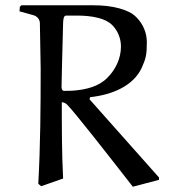

<svg xmlns="http://www.w3.org/2000/svg" viewBox="-20 -699 649 727"><path d="M213 -370C213 -375 217 -550 219 -614C220 -633 223 -640 231 -640H271C298 -640 326 -638 353 -631C372 -626 391 -618 405 -604C426 -583 438 -553 438 -523C438 -478 418 -436 387 -405C354 -371 306 -360 260 -356C248 -355 235 -355 222 -355C215 -355 213 -364 213 -370ZM321 -331C404 -340 485 -373 517 -443C532 -477 536 -491 536 -539C536 -574 522 -608 497 -633C480 -651 457 -660 433 -667C401 -676 367 -679 333 -679H61L55 -673L54 -656C55 -656 90 -646 108 -641C121 -637 131 -625 131 -611C132 -554 134 -454 134 -439C134 -294 133 -148 125 -3L136 6L219 -23C214 -119 214 -216 214 -312C220 -312 229 -308 234 -303C263 -274 390 -111 483 8L582 -18V-27L319 -323Z"/></svg>

Font: Neo Euler
Style: Euler
Weight: 500
Designer: Hermann Zapf
Version: Version 000.002